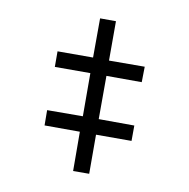

<svg xmlns="http://www.w3.org/2000/svg" viewBox="-116 -741 840 854"><g transform="rotate(-20 304.5 -313.5)"><path d="M164 3 101 -33 189 -187 51 -267 85 -327 225 -247 322 -416 183 -496 218 -557 357 -477 446 -630 508 -594 419 -440 559 -360 523 -300 385 -380 287 -211 426 -130 391 -70 252 -150Z"/></g></svg>

Font: NotoSerif-Bold
Style: Regular
Weight: 700
Designer: Monotype Design Team
Foundry: Monotype Imaging Inc.
Version: Version 2.007; ttfautohint (v1.8) -l 8 -r 50 -G 200 -x 14 -D